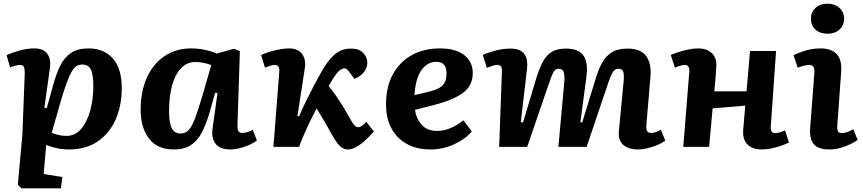

<svg xmlns="http://www.w3.org/2000/svg" viewBox="-20 -801 4706 1047"><path d="M115 -402Q115 -424 110.5 -435.5Q106 -447 90 -447Q80 -447 62 -442.5Q44 -438 35 -433L16 -500Q43 -513 84.5 -525Q126 -537 168 -537Q216 -537 237.5 -508.5Q259 -480 252 -428L222 -214L235 -211L271 -341Q287 -399 308.5 -443Q330 -487 366.5 -512Q403 -537 463 -537Q547 -537 595.5 -482Q644 -427 644 -320Q644 -227 611.5 -151.5Q579 -76 514.5 -31Q450 14 356 14Q319 14 285 6Q251 -2 232 -11L218 148L320 164L312 226H97L77 207L102 -64ZM429 -449Q412 -449 399 -442Q386 -435 373 -414Q360 -393 345 -353Q330 -313 311 -248L262 -77Q277 -70 298.5 -65Q320 -60 343 -60Q390 -60 422.5 -98Q455 -136 472 -198Q489 -260 489 -333Q489 -390 476.5 -419.5Q464 -449 429 -449Z M1275 -119Q1274 -95 1280.5 -85.5Q1287 -76 1303 -76Q1312 -76 1328 -80.5Q1344 -85 1358 -93L1381 -35Q1366 -23 1341 -11.5Q1316 0 1288 7Q1260 14 1236 14Q1182 14 1157 -15Q1132 -44 1139 -99L1166 -293L1153 -295L1124 -191Q1104 -123 1080 -77.5Q1056 -32 1020 -9Q984 14 928 14Q838 14 792.5 -45.5Q747 -105 747 -202Q747 -304 781.5 -379Q816 -454 878 -495.5Q940 -537 1022 -537Q1062 -537 1098.5 -529Q1135 -521 1161 -509L1256 -535L1288 -521ZM965 -73Q991 -73 1009 -92Q1027 -111 1044.5 -158Q1062 -205 1087 -290L1132 -446Q1117 -453 1091 -458Q1065 -463 1045 -463Q979 -463 940.5 -391.5Q902 -320 902 -192Q902 -130 917 -101.5Q932 -73 965 -73Z M1602 -168 1611 -167Q1628 -207 1650 -252Q1672 -297 1693.5 -337.5Q1715 -378 1730 -404Q1764 -467 1802 -501.5Q1840 -536 1894 -536Q1940 -536 1961.5 -511.5Q1983 -487 1983 -460Q1983 -433 1965.5 -409Q1948 -385 1912 -371L1892 -399Q1883 -413 1875 -420.5Q1867 -428 1857 -428Q1839 -428 1818 -403Q1802 -384 1772 -332Q1790 -310 1808.5 -284Q1827 -258 1853 -216Q1887 -157 1902 -132Q1917 -107 1934 -107Q1943 -107 1954.5 -115.5Q1966 -124 1978 -136L2019 -84Q1973 -32 1938.5 -9Q1904 14 1878 14Q1860 14 1844.5 4Q1829 -6 1810.5 -33.5Q1792 -61 1763 -115Q1749 -139 1734 -164.5Q1719 -190 1706 -209Q1691 -181 1673 -144Q1655 -107 1638.5 -69Q1622 -31 1611 0H1471L1503 -410Q1506 -447 1479 -447Q1469 -447 1455.5 -443Q1442 -439 1425 -432L1404 -501Q1439 -517 1482 -527Q1525 -537 1557 -537Q1605 -537 1627.5 -506Q1650 -475 1642 -428Z M2379 -537Q2465 -537 2511.5 -500.5Q2558 -464 2558 -403Q2558 -333 2504 -294Q2450 -255 2349 -229L2243 -202Q2249 -156 2279 -121.5Q2309 -87 2364 -87Q2434 -87 2507 -145L2553 -84Q2517 -42 2456 -14Q2395 14 2327 14Q2253 14 2198.5 -16Q2144 -46 2114.5 -101Q2085 -156 2085 -232Q2085 -326 2121.5 -394Q2158 -462 2224 -499.5Q2290 -537 2379 -537ZM2415 -401Q2415 -464 2360 -464Q2311 -464 2278.5 -419Q2246 -374 2240 -282L2319 -301Q2367 -312 2391 -333Q2415 -354 2415 -401Z M3057 -353Q3060 -392 3053.5 -409Q3047 -426 3026 -426Q3014 -426 3005.5 -417.5Q2997 -409 2988 -385.5Q2979 -362 2964 -319L2855 0H2702L2717 -410Q2718 -431 2712 -439Q2706 -447 2690 -447Q2679 -447 2664.5 -441.5Q2650 -436 2635 -431L2613 -501Q2640 -514 2681 -525Q2722 -536 2763 -536Q2817 -536 2838.5 -507.5Q2860 -479 2854 -426L2820 -135L2832 -133L2904 -373Q2921 -429 2940.5 -465Q2960 -501 2989.5 -518.5Q3019 -536 3065 -536Q3136 -536 3162 -497.5Q3188 -459 3178 -384L3145 -135L3155 -133L3227 -368Q3242 -419 3262 -456.5Q3282 -494 3315 -515Q3348 -536 3402 -536Q3476 -536 3504.5 -494Q3533 -452 3527 -382L3505 -123Q3503 -100 3508 -88Q3513 -76 3532 -76Q3543 -76 3557 -81Q3571 -86 3584 -93L3608 -34Q3590 -21 3564 -10Q3538 1 3510 7.5Q3482 14 3460 14Q3407 14 3378.5 -11Q3350 -36 3355 -88L3381 -360Q3384 -397 3378 -411.5Q3372 -426 3353 -426Q3338 -426 3328 -415.5Q3318 -405 3308 -379.5Q3298 -354 3283 -308L3179 0H3025Z M4044 -225 3866 -210 3847 0H3706L3739 -412Q3741 -447 3714 -447Q3697 -447 3660 -432L3638 -501Q3652 -508 3677 -516Q3702 -524 3731 -530.5Q3760 -537 3786 -537Q3834 -537 3862 -511Q3890 -485 3886 -432Q3884 -399 3881 -364.5Q3878 -330 3875 -303H4051L4070 -523H4212L4183 -110Q4180 -75 4207 -75Q4216 -75 4229 -78.5Q4242 -82 4261 -90L4282 -24Q4267 -16 4242 -7Q4217 2 4188.5 8Q4160 14 4135 14Q4083 14 4055.5 -14Q4028 -42 4033 -96Z M4402 -699Q4402 -734 4426.5 -757.5Q4451 -781 4492 -781Q4532 -781 4557.5 -758Q4583 -735 4583 -699Q4583 -663 4558 -640Q4533 -617 4494 -617Q4452 -617 4427 -639.5Q4402 -662 4402 -699ZM4421 -406Q4423 -447 4395 -447Q4369 -447 4330 -432L4307 -500Q4328 -511 4368.5 -524Q4409 -537 4456 -537Q4513 -537 4542.5 -506Q4572 -475 4567 -409L4546 -118Q4544 -97 4549 -86Q4554 -75 4572 -75Q4595 -75 4633 -96L4657 -38Q4642 -27 4617.5 -15Q4593 -3 4563 5.5Q4533 14 4503 14Q4440 14 4416.5 -16.5Q4393 -47 4398 -104Z"/></svg>

Font: Literata 7pt
Style: Bold Italic
Weight: 700
Italic angle: -2°
Designer: Latin by Veronika Burian and Jose Scaglione. Greek by Irene Vlachou. Cyrillic by Vera Evstafieva
Foundry: TypeTogether
Version: Version 3.002